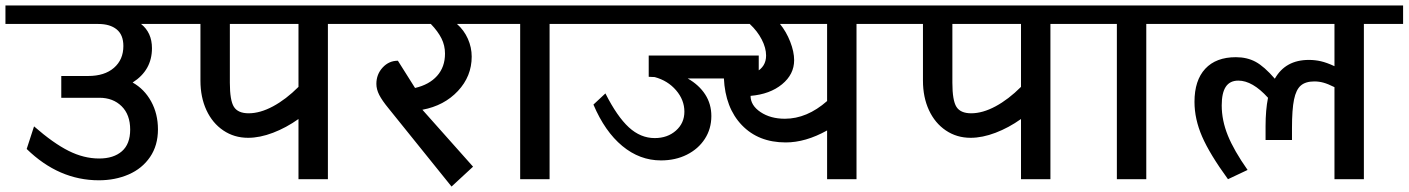

<svg xmlns="http://www.w3.org/2000/svg" viewBox="-42 -658 5172 705"><path d="M594 -570H476Q516 -538 516 -481Q516 -400 445 -355Q488 -331 513 -285.5Q538 -240 538 -183Q538 -124 509 -81.5Q480 -39 430.5 -17.5Q381 4 321 4Q174 4 56 -111L83 -194Q154 -132 210 -104Q266 -76 322 -76Q375 -76 405.5 -102.5Q436 -129 436 -182Q436 -237 404.5 -268Q373 -299 323 -299H183V-379H282Q342 -379 376.5 -409Q411 -439 411 -489Q411 -530 386.5 -550Q362 -570 319 -570H-22V-638H594Z M1306 -570H1162V0H1054V-221Q1009 -189 960.5 -170.5Q912 -152 869 -152Q818 -152 778 -179Q738 -206 716 -253.5Q694 -301 694 -362V-570H550V-638H1306ZM1054 -339V-570H802V-354Q802 -289 817 -265.5Q832 -242 871 -242Q913 -242 960.5 -267.5Q1008 -293 1054 -339Z M1768 -570H1636Q1662 -547 1676 -515.5Q1690 -484 1690 -450Q1690 -378 1639.5 -324Q1589 -270 1509 -255L1695 -46L1616 27L1384 -261Q1361 -289 1350.5 -309.5Q1340 -330 1340 -350Q1340 -385 1363 -410Q1386 -435 1419 -435L1482 -335Q1534 -347 1563 -379.5Q1592 -412 1592 -461Q1592 -491 1579 -517Q1566 -543 1540 -570H1262V-638H1768Z M1868 -570H1724V-638H2120V-570H1976V0H1868Z M2736 -570H2076V-638H2736ZM2744 -370H2483Q2525 -346 2547.5 -311Q2570 -276 2570 -232Q2570 -185 2546 -148Q2522 -111 2480 -90Q2438 -69 2385 -69Q2307 -69 2243 -122Q2179 -175 2137 -274L2181 -315Q2224 -230 2267 -190.5Q2310 -151 2362 -151Q2409 -151 2440 -178.5Q2471 -206 2471 -248Q2471 -291 2440.5 -326.5Q2410 -362 2362 -375L2340 -376V-454H2744Z M3247 -570H3103V0H2995V-179Q2916 -135 2843 -135Q2743 -135 2682 -198.5Q2621 -262 2616 -371Q2696 -373 2733.5 -393Q2771 -413 2771 -454Q2771 -482 2755 -513Q2739 -544 2711 -570H2539V-638H3247ZM2995 -287V-570H2822Q2845 -542 2859.5 -505Q2874 -468 2874 -437Q2874 -385 2829.5 -348.5Q2785 -312 2714 -306Q2714 -271 2750.5 -246.5Q2787 -222 2840 -222Q2921 -222 2995 -287Z M3959 -570H3815V0H3707V-221Q3662 -189 3613.5 -170.5Q3565 -152 3522 -152Q3471 -152 3431 -179Q3391 -206 3369 -253.5Q3347 -301 3347 -362V-570H3203V-638H3959ZM3707 -339V-570H3455V-354Q3455 -289 3470 -265.5Q3485 -242 3524 -242Q3566 -242 3613.5 -267.5Q3661 -293 3707 -339Z M4059 -570H3915V-638H4311V-570H4167V0H4059Z M5110 -570H4966V0H4858V-338Q4834 -350 4817.5 -354.5Q4801 -359 4784 -359Q4752 -359 4734.5 -344Q4717 -329 4709.5 -292.5Q4702 -256 4702 -188V-144H4605V-195Q4605 -254 4614 -299Q4557 -362 4505 -362Q4474 -362 4459 -339.5Q4444 -317 4444 -271Q4444 -216 4466.5 -160.5Q4489 -105 4539 -34L4467 0Q4400 -92 4372 -156.5Q4344 -221 4344 -284Q4344 -363 4383.5 -405.5Q4423 -448 4496 -448Q4537 -448 4568.5 -431Q4600 -414 4639 -369Q4678 -438 4764 -438Q4787 -438 4808.5 -433Q4830 -428 4858 -415V-570H4267V-638H5110Z"/></svg>

Font: Amiko SemiBold
Style: Regular
Weight: 600
Designer: Pablo Impallari, Rodrigo Fuenzalida, Andres Torresi
Foundry: Impallari Type
Version: Version 1.001; ttfautohint (v1.3)